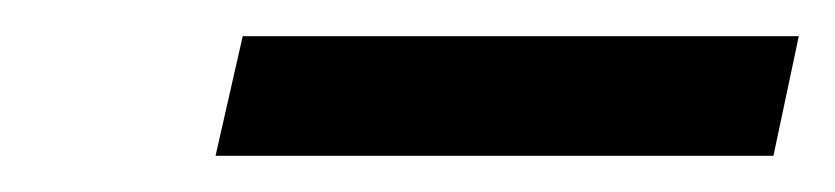

<svg xmlns="http://www.w3.org/2000/svg" viewBox="-20 -621 461 106"><path d="M407 -535H99L114 -601H421Z"/></svg>

Font: GFS Didot
Style: Bold Italic
Weight: 700
Italic angle: -12°
Designer: Designed by Takis Katsoulidis and George D. Matthiopoulos.
Foundry: Designed by Takis Katsoulidis and George D. Matthiopoulos.
Version: Version 1.0